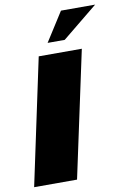

<svg xmlns="http://www.w3.org/2000/svg" viewBox="-93 -895 640 952"><g transform="rotate(-10 227.5 -419.5)"><path d="M352 -635H135L0 0H216ZM276 -693 455 -839H283L190 -693Z"/></g></svg>

Font: Racing Sans One
Style: Regular
Weight: 400
Designer: Pablo Impallari, Rodrigo Fuenzalida
Foundry: Pablo Impallari, Rodrigo Fuenzalida
Version: Version 1.001